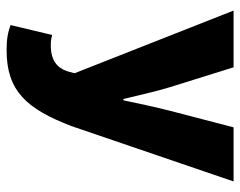

<svg xmlns="http://www.w3.org/2000/svg" viewBox="-93 -447 728 582"><g transform="rotate(90 271.0 -156.0)"><path d="M132 188C256 188 310 127 362 -8L530 -500H366L316 -308C304 -260 294 -214 284 -166H280C268 -216 258 -262 244 -308L184 -500H12L202 -18L196 4C186 34 164 54 118 54C108 54 102 54 86 50L56 176C78 184 98 188 132 188Z"/></g></svg>

Font: Source Sans Pro Black
Style: Regular
Weight: 900
Designer: Paul D. Hunt
Foundry: Adobe Systems Incorporated
Version: Version 3.006;hotconv 1.0.111;makeotfexe 2.5.65597